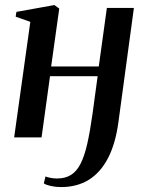

<svg xmlns="http://www.w3.org/2000/svg" viewBox="-20 -544 568 760"><path d="M449 -62.5Q437.5 24.5 407.5 82Q377.5 139.5 331 168Q284.5 196.5 222 196.5Q200 196.5 181.2 192.2Q162.5 188 153.5 182L160 154.5Q167.5 157.5 179.8 160Q192 162.5 206 162.5Q238 162.5 260.8 148.5Q283.5 134.5 299 104Q314.5 73.5 325.5 24.8Q336.5 -24 346 -92L366.5 -242.5H178L144.5 0H36L100 -457.5L42 -478L45 -497L195.5 -524L214.5 -510L182.5 -281H371L403 -512.5H510Z"/></svg>

Font: Merriweather 120pt Medium
Style: Italic
Weight: 500
Italic angle: -7.8°
Version: Version 2.101